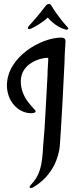

<svg xmlns="http://www.w3.org/2000/svg" viewBox="-20 -887 400 970"><path d="M311 -677C311 -692 304 -697 288 -697C190 -697 15 -601 15 -455C15 -379 69 -315 138 -315C154 -315 160 -320 160 -325C160 -337 85 -385 85 -476C85 -569 188 -595 218 -595C222 -595 224 -593 224 -589C224 -579 220 -537 220 -505C213 -382 209 -295 205 -236L198 -150C193 -46 181 -1 136 47C132 51 130 54 130 57C130 61 132 63 137 63C140 63 145 60 148 59C249 0 277 -97 282 -148C287 -199 306 -556 306 -573C306 -612 311 -668 311 -677ZM320 -751C312 -759 266 -813 242 -855C237 -864 233 -867 226 -867C221 -867 217 -864 212 -859C161 -792 137 -769 126 -756C123 -752 121 -749 121 -746C121 -742 123 -740 128 -740C130 -740 133 -741 136 -742C151 -748 197 -774 221 -798C259 -755 296 -742 307 -739C310 -738 313 -737 316 -737C321 -737 325 -740 325 -743C325 -745 323 -748 320 -751Z"/></svg>

Font: Engagement
Style: Regular
Weight: 400
Designer: Astigmatic (AOETI)
Foundry: Astigmatic (AOETI)
Version: Version 1.000